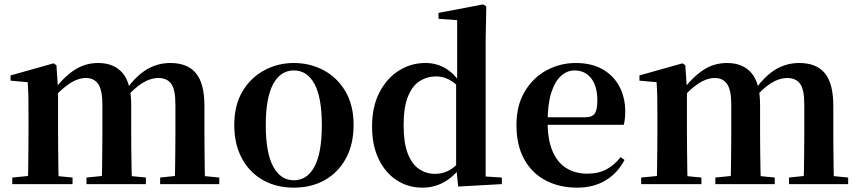

<svg xmlns="http://www.w3.org/2000/svg" viewBox="-20 -839 3914 875"><path d="M36 0V-29.9L141.6 -40.2H204.7L310.6 -29.9V0ZM106.2 0Q107.9 -25.5 108.4 -67.4Q108.9 -109.4 109.4 -154.8Q109.9 -200.3 109.9 -234.8V-311.2Q109.9 -360.7 109.4 -394.1Q108.9 -427.5 106.2 -464.5L28.1 -471.4V-495.2L224.2 -550.4L237.2 -541.7L244.6 -431V-428V-234.8Q244.6 -200.3 245.1 -154.8Q245.6 -109.4 246.1 -67.4Q246.6 -25.5 247.6 0ZM374.1 0V-29.9L476.5 -40.2H540.6L644.8 -29.9V0ZM442.9 0Q444.6 -25.5 445.1 -66.9Q445.6 -108.4 446.1 -153.8Q446.6 -199.3 446.6 -234.8V-362.5Q446.6 -428.5 427.7 -456Q408.7 -483.5 371.4 -483.5Q334.1 -483.5 293.6 -455.9Q253.1 -428.3 213.2 -379.4L208 -425.7H224.3Q268.5 -486.3 317.8 -519.1Q367.1 -551.9 427.1 -551.9Q500.1 -551.9 539 -505.8Q577.9 -459.6 577.9 -360.5V-234.8Q577.9 -199.3 578.4 -153.8Q578.9 -108.4 579.7 -66.9Q580.6 -25.5 581.6 0ZM709.8 0V-29.9L807.8 -40.2H873.8L979.3 -29.9V0ZM776.1 0Q777.4 -25.5 777.9 -66.9Q778.4 -108.4 778.9 -153.8Q779.4 -199.3 779.4 -234.8V-362.5Q779.4 -432 759.9 -457.7Q740.5 -483.5 702.1 -483.5Q665.1 -483.5 626.4 -459Q587.7 -434.5 545 -382.8L538.1 -433.9H557.7Q603.1 -496.4 651.5 -524.2Q700 -551.9 755.9 -551.9Q834.8 -551.9 873.2 -505.2Q911.6 -458.4 911.6 -357V-234.8Q911.6 -199.3 912.1 -153.8Q912.6 -108.4 913.1 -66.9Q913.6 -25.5 914.6 0Z M1319 16.2Q1239.7 16.2 1178.5 -18.3Q1117.3 -52.8 1082.5 -117Q1047.6 -181.2 1047.6 -269.8Q1047.6 -359.1 1084.8 -422Q1122 -484.9 1183.9 -518.4Q1245.8 -551.9 1319 -551.9Q1393.1 -551.9 1455.1 -518.8Q1517 -485.6 1554.2 -422.7Q1591.4 -359.8 1591.4 -269.8Q1591.4 -180.5 1556 -116.3Q1520.6 -52 1459.4 -17.9Q1398.2 16.2 1319 16.2ZM1319 -17.5Q1380 -17.5 1413.4 -80.1Q1446.7 -142.6 1446.7 -268.1Q1446.7 -394.2 1413.4 -456.1Q1380 -518 1319 -518Q1258.7 -518 1225 -456.1Q1191.2 -394.2 1191.2 -268.1Q1191.2 -142.6 1225 -80.1Q1258.7 -17.5 1319 -17.5Z M1904.5 16.2Q1840 16.2 1787.9 -17.7Q1735.7 -51.5 1705.6 -114.2Q1675.6 -176.8 1675.6 -263.1Q1675.6 -352.4 1708.9 -417.2Q1742.2 -482 1797.4 -517Q1852.7 -551.9 1918.5 -551.9Q1968.9 -551.9 2009.4 -528.1Q2049.8 -504.4 2083.8 -453.6H2093.1L2076.3 -436.8Q2048.9 -465.9 2022.3 -478.3Q1995.7 -490.8 1967.9 -490.8Q1927.2 -490.8 1893.5 -469.9Q1859.9 -449.1 1839.6 -400.1Q1819.4 -351.2 1819.4 -267.7Q1819.4 -188.6 1838.1 -139.8Q1856.9 -91.1 1889.4 -68.9Q1921.9 -46.7 1962.3 -46.7Q1993.5 -46.7 2020.5 -59.4Q2047.5 -72.1 2073.8 -100.9L2092.6 -80.8H2082.1Q2048.8 -34.5 2004 -9.1Q1959.1 16.2 1904.5 16.2ZM2068 11.2 2058.7 -81.1V-83.3V-457.2L2063.4 -468.4V-747.1L1978.4 -753.3V-780.3L2181.9 -819L2196.2 -810L2193.2 -652.7V-34.7L2267.1 -29.9V0Z M2610.2 16.2Q2529.8 16.2 2467.2 -16.5Q2404.6 -49.1 2369.1 -113Q2333.6 -176.9 2333.6 -268.8Q2333.6 -358.8 2371.6 -422.2Q2409.5 -485.7 2471.2 -518.8Q2532.9 -551.9 2603.4 -551.9Q2677.1 -551.9 2727.5 -522.5Q2777.8 -493.1 2803.6 -443.2Q2829.4 -393.3 2829.4 -330.9Q2829.4 -296.1 2822.7 -270.2H2392.1V-304.6H2647.4Q2679.5 -304.6 2690.9 -322.2Q2702.3 -339.8 2702.3 -380.4Q2702.3 -446.3 2674.2 -482.2Q2646.1 -518 2598.1 -518Q2564.7 -518 2536.6 -492.9Q2508.6 -467.8 2492.1 -416Q2475.7 -364.1 2475.7 -282.7Q2475.7 -200.5 2498.9 -148.2Q2522 -95.8 2562.8 -71.7Q2603.5 -47.5 2655.4 -47.5Q2708.4 -47.5 2744.9 -67.7Q2781.3 -87.9 2808.2 -123.2L2826.1 -109.9Q2794.6 -49.8 2739.7 -16.8Q2684.7 16.2 2610.2 16.2Z M2902 0V-29.9L3007.6 -40.2H3070.7L3176.6 -29.9V0ZM2972.2 0Q2973.9 -25.5 2974.4 -67.4Q2974.9 -109.4 2975.4 -154.8Q2975.9 -200.3 2975.9 -234.8V-311.2Q2975.9 -360.7 2975.4 -394.1Q2974.9 -427.5 2972.2 -464.5L2894.1 -471.4V-495.2L3090.2 -550.4L3103.2 -541.7L3110.6 -431V-428V-234.8Q3110.6 -200.3 3111.1 -154.8Q3111.6 -109.4 3112.1 -67.4Q3112.6 -25.5 3113.6 0ZM3240.1 0V-29.9L3342.5 -40.2H3406.6L3510.8 -29.9V0ZM3308.9 0Q3310.6 -25.5 3311.1 -66.9Q3311.6 -108.4 3312.1 -153.8Q3312.6 -199.3 3312.6 -234.8V-362.5Q3312.6 -428.5 3293.7 -456Q3274.7 -483.5 3237.4 -483.5Q3200.1 -483.5 3159.6 -455.9Q3119.1 -428.3 3079.2 -379.4L3074 -425.7H3090.3Q3134.5 -486.3 3183.8 -519.1Q3233.1 -551.9 3293.1 -551.9Q3366.1 -551.9 3405 -505.8Q3443.9 -459.6 3443.9 -360.5V-234.8Q3443.9 -199.3 3444.4 -153.8Q3444.9 -108.4 3445.7 -66.9Q3446.6 -25.5 3447.6 0ZM3575.8 0V-29.9L3673.8 -40.2H3739.8L3845.3 -29.9V0ZM3642.1 0Q3643.4 -25.5 3643.9 -66.9Q3644.4 -108.4 3644.9 -153.8Q3645.4 -199.3 3645.4 -234.8V-362.5Q3645.4 -432 3625.9 -457.7Q3606.5 -483.5 3568.1 -483.5Q3531.1 -483.5 3492.4 -459Q3453.7 -434.5 3411 -382.8L3404.1 -433.9H3423.7Q3469.1 -496.4 3517.5 -524.2Q3566 -551.9 3621.9 -551.9Q3700.8 -551.9 3739.2 -505.2Q3777.6 -458.4 3777.6 -357V-234.8Q3777.6 -199.3 3778.1 -153.8Q3778.6 -108.4 3779.1 -66.9Q3779.6 -25.5 3780.6 0Z"/></svg>

Font: Noto Serif TC
Style: Regular
Weight: 200
Designer: Ryoko NISHIZUKA 西塚涼子 (kana & ideographs); Frank Grießhammer (Latin, Greek & Cyrillic); Wenlong ZHANG 张文龙 (bopomofo); San
Foundry: Adobe
Version: Version 2.001;hotconv 1.1.0;makeotfexe 2.6.0